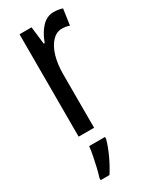

<svg xmlns="http://www.w3.org/2000/svg" viewBox="-199 -599 702 872"><g transform="rotate(-30 152.0 -163.0)"><path d="M249 -547Q273 -547 295 -540L283 -456Q266 -463 243 -463Q215 -463 192.5 -439Q170 -415 158 -374Q146 -333 146 -280V0H65V-537H128L139 -445H144Q161 -492 187.5 -519.5Q214 -547 249 -547ZM168 71Q158 108 138.5 149.5Q119 191 99 221H53V210Q59 192 65.5 164.5Q72 137 77.5 109Q83 81 85 61H168Z"/></g></svg>

Font: Noto Sans Gurmukhi ExtraCondensed
Style: Regular
Weight: 400
Width: 2
Designer: Jelle Bosma - Monotype Design Team
Foundry: Monotype Imaging Inc.
Version: Version 2.004; ttfautohint (v1.8.4.7-5d5b)